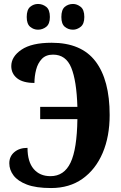

<svg xmlns="http://www.w3.org/2000/svg" viewBox="-20 -940 610 970"><path d="M349 -790Q325 -790 307.5 -804.5Q290 -819 290 -854Q290 -891 307.5 -905.5Q325 -920 349 -920Q369 -920 387.5 -905.5Q406 -891 406 -854Q406 -819 387.5 -804.5Q369 -790 349 -790ZM172 -790Q150 -790 132.5 -804.5Q115 -819 115 -854Q115 -891 132.5 -905.5Q150 -920 172 -920Q195 -920 213.5 -905.5Q232 -891 232 -854Q232 -819 213.5 -804.5Q195 -790 172 -790ZM238 10Q162 10 116 -7.5Q70 -25 48.5 -53.5Q27 -82 27 -115Q27 -150 52.5 -171.5Q78 -193 119 -193Q119 -123 150 -86.5Q181 -50 235 -50Q304 -50 336.5 -118.5Q369 -187 371 -338H183V-400H371Q367 -532 340 -598Q313 -664 248 -664Q212 -664 191.5 -642.5Q171 -621 162.5 -588Q154 -555 154 -521Q96 -521 66.5 -544.5Q37 -568 37 -606Q37 -654 88.5 -689Q140 -724 241 -724Q391 -724 462.5 -630Q534 -536 534 -359Q534 -250 498.5 -167Q463 -84 397 -37Q331 10 238 10Z"/></svg>

Font: Noto Serif ExtraCondensed ExtraBold
Style: Regular
Weight: 800
Width: 2
Designer: Monotype Design Team
Foundry: Monotype Imaging Inc.
Version: Version 2.013; ttfautohint (v1.8.4.7-5d5b)